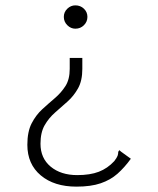

<svg xmlns="http://www.w3.org/2000/svg" viewBox="-20 -573 590 716"><path d="M261 -553Q280 -553 293 -540.5Q306 -528 306 -510Q306 -492 293 -479Q280 -466 261 -466Q244 -466 231 -479Q218 -492 218 -510Q218 -528 231 -540.5Q244 -553 261 -553ZM287 -316Q287 -272 271 -243.5Q255 -215 232 -194.5Q209 -174 185.5 -153.5Q162 -133 146.5 -106Q131 -79 131 -37Q131 17 169 48.5Q207 80 268 80Q316 80 348.5 67.5Q381 55 406 28Q416 15 418.5 8Q421 1 421 -7L425 -13L432 -7L468 19Q444 52 418 75Q392 98 355.5 110.5Q319 123 265 123Q182 123 132 81Q82 39 82 -33Q82 -82 98 -113Q114 -144 137.5 -165.5Q161 -187 184.5 -207Q208 -227 224 -252Q240 -277 240 -316V-357H287Z"/></svg>

Font: Inconsolata SemiExpanded Light
Style: Regular
Weight: 300
Width: 6
Monospace: yes
Designer: Raph Levien, Cyreal, Brenton Simpson
Foundry: Raph Levien, Cyreal, Google
Version: Version 3.001; ttfautohint (v1.8.2.53-6de2)